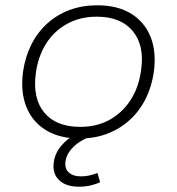

<svg xmlns="http://www.w3.org/2000/svg" viewBox="-20 -515 668 725"><path d="M281 8Q205 8 153.5 -23.5Q102 -55 79.5 -111.5Q57 -168 67 -244Q75 -300 98 -346Q121 -392 157.5 -425.5Q194 -459 242 -477Q290 -495 347 -495Q424 -495 475 -463.5Q526 -432 548.5 -376Q571 -320 561 -244Q553 -188 530 -142Q507 -96 470.5 -62.5Q434 -29 386 -10.5Q338 8 281 8ZM283 -36Q347 -36 395.5 -63.5Q444 -91 474.5 -139.5Q505 -188 513 -252Q526 -344 481 -398Q436 -452 345 -452Q282 -452 232.5 -424.5Q183 -397 153 -348.5Q123 -300 115 -236Q103 -143 147.5 -89.5Q192 -36 283 -36ZM278 190Q229 190 203 165Q177 140 183 98Q188 58 220.5 25.5Q253 -7 307 -28L323 0Q298 9 277.5 23Q257 37 243.5 55.5Q230 74 227 95Q224 122 240 136.5Q256 151 286 151Q300 151 315.5 148Q331 145 348 138L358 173Q344 180 323 185Q302 190 278 190Z"/></svg>

Font: Nunito Sans 10pt SemiExpanded ExtraLight
Style: Italic
Weight: 250
Width: 6
Italic angle: -9°
Designer: Vernon Adams
Foundry: Vernon Adams
Version: Version 3.101;gftools[0.9.27]